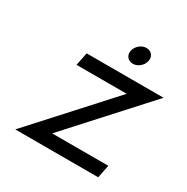

<svg xmlns="http://www.w3.org/2000/svg" viewBox="-139 -711 811 832"><g transform="rotate(30 266.5 -295.0)"><path d="M45 0 386 -375H135L148 -440H533L192 -65H473L460 0ZM344 -501Q325 -501 314.5 -514Q304 -527 308 -546Q312 -564 327.5 -577Q343 -590 361 -590Q380 -590 390.5 -577Q401 -564 397 -546Q393 -527 377.5 -514Q362 -501 344 -501Z"/></g></svg>

Font: Teachers
Style: Italic
Weight: 400
Italic angle: -11°
Designer: Alfredo Marco Pradil, Chank Diesel
Version: Version 1.001